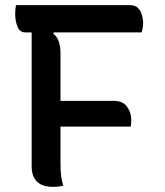

<svg xmlns="http://www.w3.org/2000/svg" viewBox="-20 -720 640 746"><path d="M226 1Q209 6 186 6Q103 6 103 -75V-594H79Q57 -594 48 -616.5Q39 -639 39 -665Q39 -682 42 -700H486Q506 -700 517 -688Q528 -676 532 -660Q536 -644 536 -632Q536 -609 530 -594H189L187 -589Q215 -568 215 -514V-328H424Q457 -328 473.5 -305.5Q490 -283 490 -254Q490 -247 489.5 -240.5Q489 -234 488 -228H215V-89Q215 -61 217 -40.5Q219 -20 226 1Z"/></svg>

Font: Recursive Mn Csl St Med
Style: Regular
Weight: 500
Monospace: yes
Version: Version 1.079;hotconv 1.0.112;makeotfexe 2.5.65598; ttfautoh